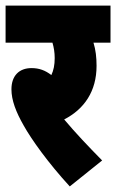

<svg xmlns="http://www.w3.org/2000/svg" viewBox="-20 -642 416 688"><path d="M346 -67C295 -119 252 -164 210 -214C282 -251 326 -315 326 -406C326 -436 323 -463 315 -489H376V-622H0V-489H168C173 -472 176 -454 176 -434C176 -409 172 -390 164 -373C142 -390 120 -398 93 -398C49 -398 21 -371 21 -322C21 -283 37 -241 65 -192C93 -142 152 -59 230 26Z"/></svg>

Font: Noto Sans Devanagari ExtraCondensed Black
Style: Regular
Weight: 900
Width: 2
Designer: Jelle Bosma - Monotype Design Team
Foundry: Monotype Imaging Inc.
Version: Version 2.004